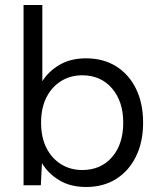

<svg xmlns="http://www.w3.org/2000/svg" viewBox="-20 -740 635 767"><path d="M324 7Q260.6 7 216 -20.4Q171.3 -47.9 147.6 -88.5L143.1 0H74.1V-720H149.1V-415.5Q173.5 -454.9 217.7 -480.9Q261.9 -507 324 -507Q392.7 -507 444 -475Q495.2 -443 523.5 -385.1Q551.7 -327.3 551.7 -250Q551.7 -172.7 523.1 -114.7Q494.5 -56.7 443.6 -24.9Q392.7 7 324 7ZM308.3 -60.8Q383.1 -60.8 427.7 -112.5Q472.3 -164.1 472.3 -250Q472.3 -335.1 427.3 -387.2Q382.4 -439.2 308.3 -439.2Q261.7 -439.2 224.4 -416.3Q187.1 -393.4 165.6 -351.1Q144.1 -308.8 144.1 -250Q144.1 -191.2 165.6 -148.9Q187.1 -106.6 224.4 -83.7Q261.7 -60.8 308.3 -60.8Z"/></svg>

Font: Envelope Sans Variable
Style: Regular
Weight: 500
Designer: Andreas Rasmussen / Norman Anderson
Foundry: mail.de GmbH
Version: Version 1.150